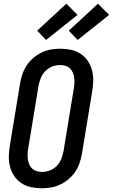

<svg xmlns="http://www.w3.org/2000/svg" viewBox="-20 -1005 607 1033"><path d="M205 8Q176 8 147.5 2Q119 -4 96 -19Q73 -34 57.5 -56.5Q42 -79 34.5 -106Q27 -133 27.5 -162.5Q28 -192 33 -222L88 -556Q92 -581 100.5 -606Q109 -631 123.5 -653Q138 -675 159 -693Q180 -711 204 -722.5Q228 -734 253.5 -738.5Q279 -743 304 -743Q333 -743 361.5 -737Q390 -731 413 -716Q436 -701 451.5 -678.5Q467 -656 474.5 -629Q482 -602 481.5 -572.5Q481 -543 476 -513L421 -179Q417 -154 408.5 -129Q400 -104 385.5 -82Q371 -60 350 -42Q329 -24 305 -12.5Q281 -1 255.5 3.5Q230 8 205 8ZM207 -80Q228 -80 249.5 -88.5Q271 -97 286.5 -113.5Q302 -130 310 -151Q318 -172 322 -193L377 -528Q380 -543 380.5 -558Q381 -573 379 -587.5Q377 -602 371.5 -615Q366 -628 356 -637.5Q346 -647 331.5 -651Q317 -655 302 -655Q281 -655 260 -646.5Q239 -638 223 -621.5Q207 -605 199 -584Q191 -563 187 -542L132 -207Q129 -192 128.5 -177Q128 -162 130 -147.5Q132 -133 137.5 -120Q143 -107 153.5 -97.5Q164 -88 178 -84Q192 -80 207 -80ZM398 -790 350 -840 507 -985 567 -925ZM228 -790 180 -840 337 -985 397 -925Z"/></svg>

Font: Iosevka SS04 Semibold
Style: Italic
Weight: 600
Italic angle: -9°
Monospace: yes
Designer: Belleve Invis
Foundry: Belleve Invis
Version: Version 19.0.0; ttfautohint (v1.8.4)